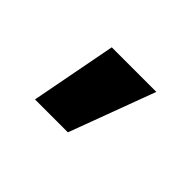

<svg xmlns="http://www.w3.org/2000/svg" viewBox="-46 -107 198 198"><g transform="rotate(45 53.0 -8.0)"><path d="M11 39H59L94 -55H29Z"/></g></svg>

Font: Modon Arabic
Style: Bold
Weight: 700
Designer: Ahmedzaza
Foundry: Ahmedzaza
Version: Version 2.010